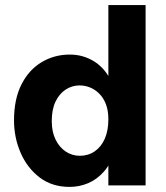

<svg xmlns="http://www.w3.org/2000/svg" viewBox="-20 -727 651 753"><path d="M551 -707V0H405V-707ZM405 -259Q405 -293 395.5 -318Q386 -343 369.5 -359.5Q353 -376 333 -384Q313 -392 292 -392Q263 -392 238 -376Q213 -360 198 -329Q183 -298 183 -252Q183 -210 198 -179.5Q213 -149 238 -132.5Q263 -116 293 -116Q326 -116 351.5 -133.5Q377 -151 391 -183Q405 -215 405 -259ZM446 -258Q446 -186 430.5 -135.5Q415 -85 387.5 -54Q360 -23 325.5 -8.5Q291 6 253 6Q184 6 135.5 -31Q87 -68 61 -127.5Q35 -187 35 -255Q35 -338 64 -395.5Q93 -453 143 -483Q193 -513 254 -513Q306 -513 349.5 -486Q393 -459 419.5 -402.5Q446 -346 446 -258Z"/></svg>

Font: Hind Variable Light
Style: Regular
Weight: 300
Designer: Manushi Parikh, Satya Rajpurohit
Foundry: Indian Type Foundry
Version: Version 3.000